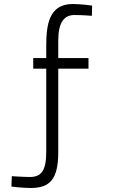

<svg xmlns="http://www.w3.org/2000/svg" viewBox="-20 -703 600 959"><path d="M271 -360H422V-413H271V-501C271 -589 299 -628 352 -628C393 -628 439 -624 439 -624L440 -675C440 -675 385 -683 343 -683C224 -683 211 -578 211 -474V-413H146V-360H211V55C211 150 186 181 129 181C98 181 39 177 39 177L37 229C37 229 94 236 133 236C230 236 271 192 271 56Z"/></svg>

Font: RazerF5 Light
Style: Regular
Weight: 300
Foundry: Razer Inc.
Version: Version 2